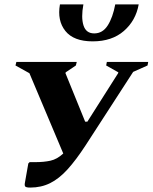

<svg xmlns="http://www.w3.org/2000/svg" viewBox="-20 -840 690 868"><path d="M367 -183Q324 -117 285.5 -74.5Q247 -32 206.5 -12Q166 8 117 8Q98 8 94 3Q90 -2 93 -16L108 -101L114 -107H140Q178 -107 208 -113.5Q238 -120 266 -146L113 -509L50 -544L54 -560H327L323 -544L277 -513L276 -509L365 -290H375L514 -509L515 -513L460 -544L463 -560H650L647 -544L582 -515ZM251 -820H357Q346 -761 357.5 -725Q369 -689 406 -689Q444 -689 467 -725Q490 -761 501 -820H607Q594 -747 540 -700Q486 -653 399 -653Q313 -653 275.5 -700Q238 -747 251 -820Z"/></svg>

Font: Spectral SC ExtraBold
Style: Italic
Weight: 800
Italic angle: -10°
Designer: Jean-Baptiste Levee
Foundry: Production Type
Version: Version 2.001